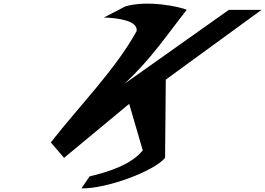

<svg xmlns="http://www.w3.org/2000/svg" viewBox="-20 -860 1445 1046"><path d="M724.1 -690.4C608.7 -480.7 414.3 -285.9 256.9 -84.1L329 0L683.8 -294.2L757.8 -40.7C696.4 36 571.3 77 468.4 100.7L423.8 166.2C560.3 169.1 818.5 73.3 879.3 0L883.2 -426.2L1404.9 -806.4H1227L656.9 -402.7C802.9 -537.3 890.7 -671.9 997.3 -806.4C962.2 -823.1 782.6 -861.3 662.6 -825L545.6 -764.4C613.7 -763.3 734.7 -748.5 724.1 -690.4Z"/></svg>

Font: Hussar
Style: BdWodka
Weight: 700
Foundry: Cannot Into Space Fonts
Version: Version 2.00